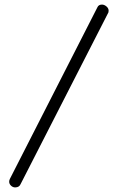

<svg xmlns="http://www.w3.org/2000/svg" viewBox="-20 -789 514 836"><path d="M424 -769Q434 -769 443.5 -761Q453 -753 453 -742Q453 -734 449 -729L70 12Q64 27 46 27Q36 27 28 19.5Q20 12 20 2Q20 -4 23 -10L404 -757Q409 -769 424 -769Z"/></svg>

Font: Dosis
Style: Regular
Weight: 400
Designer: Edgar Tolentino, Pablo Impallari, Igino Marini
Foundry: Edgar Tolentino, Pablo Impallari, Igino Marini
Version: Version 1.007